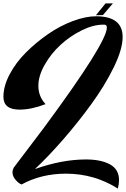

<svg xmlns="http://www.w3.org/2000/svg" viewBox="-20 -884 736 1121"><path d="M541 -789Q696 -789 696 -668Q696 -597 644 -490.5Q592 -384 512.5 -275Q433 -166 347 -67.5Q261 31 184 103Q342 47 482 47Q570 47 622.5 76Q675 105 675 168Q675 190 668 217Q531 130 365 130Q221 130 106 193Q89 187 71 166Q53 145 53 122Q53 108 60 95Q60 95 237 -139Q603 -634 604 -723Q604 -739 590 -740Q586 -740 582 -740Q524 -740 456.5 -706.5Q389 -673 333.5 -622Q278 -571 241 -506Q204 -441 204 -383Q204 -321 246 -276Q163 -244 94 -244Q0 -244 0 -319Q0 -381 36 -449.5Q72 -518 131 -577Q190 -636 260 -684.5Q330 -733 405 -761Q480 -789 541 -789ZM596 -864H639L581 -796L540 -795Z"/></svg>

Font: Vervelle
Style: Script
Weight: 400
Monospace: yes
Designer: Nur Solikh
Foundry: Astageni Type
Version: Version 1.0